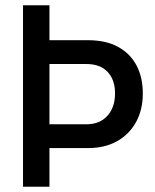

<svg xmlns="http://www.w3.org/2000/svg" viewBox="-20 -706 587 726"><path d="M67 0V-686H167V-554H312Q381 -554 427 -528.5Q473 -503 496.5 -458Q520 -413 520 -353Q520 -291 494.5 -244.5Q469 -198 422.5 -172Q376 -146 312 -146H167V0ZM167 -236H306Q357 -236 386 -268Q415 -300 415 -353Q415 -404 387 -434Q359 -464 306 -464H167Z"/></svg>

Font: Archivo Narrow Medium
Style: Regular
Weight: 500
Designer: Hector Gatti
Foundry: Omnibus-Type
Version: Version 3.002